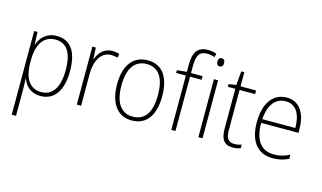

<svg xmlns="http://www.w3.org/2000/svg" viewBox="-109 -1111 2836 1692"><g transform="rotate(15 1309.0 -265.5)"><path d="M288 -539C193 -539 142 -480 119 -415H117L113 -529H82V234H121V-1C121 -36 120 -73 118 -104H121C142 -44 192 10 282 10C405 10 479 -86 479 -269C479 -448 412 -539 288 -539ZM284 -505C389 -505 440 -424 440 -269C440 -103 378 -25 279 -25C180 -25 121 -102 121 -251V-277C121 -418 177 -505 284 -505Z M794 -538C718 -538 672 -483 652 -424H650L645 -529H613V0H652V-288C651 -406 700 -501 793 -501C815 -501 834 -498 852 -492L859 -528C840 -535 817 -538 794 -538Z M1321 -265C1321 -428 1259 -539 1118 -539C984 -539 909 -438 909 -266C909 -97 981 10 1115 10C1253 10 1321 -97 1321 -265ZM949 -266C949 -417 1005 -505 1118 -505C1236 -505 1282 -406 1282 -265C1282 -115 1230 -25 1115 -25C1002 -25 949 -117 949 -266Z M1619 -496V-529H1513V-595C1513 -692 1539 -731 1608 -731C1630 -731 1655 -727 1676 -718L1685 -752C1663 -759 1639 -765 1608 -765C1513 -765 1475 -709 1475 -597V-530L1386 -521V-496H1475V0H1513V-496Z M1741 -725C1719 -725 1711 -709 1711 -688C1711 -667 1720 -651 1741 -651C1763 -651 1772 -666 1772 -688C1772 -709 1765 -725 1741 -725ZM1760 -529H1722V0H1760Z M2042 -24C1983 -24 1965 -62 1965 -135V-496H2107V-529H1965V-658H1937L1926 -531L1858 -521V-496H1926V-133C1926 -39 1956 10 2037 10C2067 10 2089 4 2108 -3V-36C2090 -29 2068 -24 2042 -24Z M2386 -539C2252 -539 2185 -421 2185 -262C2185 -99 2253 10 2401 10C2458 10 2501 -1 2545 -23V-61C2493 -34 2456 -25 2402 -25C2285 -25 2223 -110 2224 -265H2564V-297C2564 -431 2511 -539 2386 -539ZM2386 -505C2483 -505 2527 -418 2526 -299H2225C2234 -435 2294 -505 2386 -505Z"/></g></svg>

Font: Noto Sans Lao SemiCondensed ExtraLight
Style: Regular
Weight: 200
Width: 4
Designer: Monotype Design Team
Foundry: Monotype Imaging Inc.
Version: Version 2.003